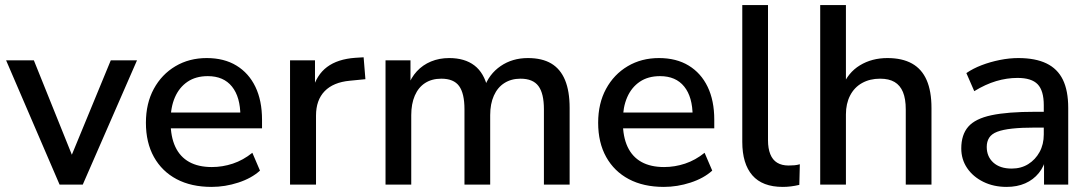

<svg xmlns="http://www.w3.org/2000/svg" viewBox="-20 -725 4283 754"><path d="M214 0 4 -488H113L276 -83H248L415 -488H518L305 0Z M811 9Q731 9 673.5 -21.5Q616 -52 584.5 -108.5Q553 -165 553 -243Q553 -319 584 -376Q615 -433 669 -465Q723 -497 792 -497Q860 -497 908.5 -467.5Q957 -438 983 -384Q1009 -330 1009 -255V-221H633V-283H941L924 -269Q924 -344 891 -385Q858 -426 796 -426Q749 -426 716.5 -404Q684 -382 667 -343Q650 -304 650 -252V-246Q650 -188 668.5 -148.5Q687 -109 723 -89Q759 -69 812 -69Q854 -69 894.5 -82.5Q935 -96 971 -125L1001 -55Q968 -25 916 -8Q864 9 811 9Z M1119 0V-488H1217V-371H1207Q1223 -431 1264.5 -462Q1306 -493 1375 -498L1408 -500L1415 -414L1354 -408Q1289 -402 1255 -367Q1221 -332 1221 -271V0Z M1494 0V-488H1592V-384H1581Q1594 -420 1617 -445Q1640 -470 1672.5 -483.5Q1705 -497 1744 -497Q1805 -497 1843 -468Q1881 -439 1895 -379H1881Q1900 -434 1946 -465.5Q1992 -497 2053 -497Q2109 -497 2145 -475.5Q2181 -454 2199 -410.5Q2217 -367 2217 -301V0H2116V-296Q2116 -358 2094.5 -387Q2073 -416 2024 -416Q1988 -416 1961 -399Q1934 -382 1919.5 -349.5Q1905 -317 1905 -273V0H1804V-296Q1804 -358 1783 -387Q1762 -416 1713 -416Q1676 -416 1649.5 -399Q1623 -382 1609 -349.5Q1595 -317 1595 -273V0Z M2587 9Q2507 9 2449.5 -21.5Q2392 -52 2360.5 -108.5Q2329 -165 2329 -243Q2329 -319 2360 -376Q2391 -433 2445 -465Q2499 -497 2568 -497Q2636 -497 2684.5 -467.5Q2733 -438 2759 -384Q2785 -330 2785 -255V-221H2409V-283H2717L2700 -269Q2700 -344 2667 -385Q2634 -426 2572 -426Q2525 -426 2492.5 -404Q2460 -382 2443 -343Q2426 -304 2426 -252V-246Q2426 -188 2444.5 -148.5Q2463 -109 2499 -89Q2535 -69 2588 -69Q2630 -69 2670.5 -82.5Q2711 -96 2747 -125L2777 -55Q2744 -25 2692 -8Q2640 9 2587 9Z M3054 9Q2974 9 2934.5 -36.5Q2895 -82 2895 -168V-705H2996V-174Q2996 -142 3005 -119.5Q3014 -97 3032 -86Q3050 -75 3077 -75Q3089 -75 3100 -76Q3111 -77 3121 -80L3119 1Q3102 5 3086 7Q3070 9 3054 9Z M3201 0V-705H3302V-384H3288Q3310 -440 3357 -468.5Q3404 -497 3465 -497Q3523 -497 3561.5 -475.5Q3600 -454 3619 -410.5Q3638 -367 3638 -301V0H3537V-295Q3537 -337 3526 -363.5Q3515 -390 3493 -403Q3471 -416 3436 -416Q3396 -416 3365.5 -399Q3335 -382 3318.5 -350Q3302 -318 3302 -276V0Z M3933 9Q3882 9 3841.5 -11Q3801 -31 3778 -65Q3755 -99 3755 -142Q3755 -196 3782.5 -227.5Q3810 -259 3873.5 -272.5Q3937 -286 4045 -286H4092V-224H4046Q3992 -224 3955 -220Q3918 -216 3896 -207.5Q3874 -199 3864.5 -184Q3855 -169 3855 -148Q3855 -110 3881 -86.5Q3907 -63 3953 -63Q3990 -63 4018 -80.5Q4046 -98 4062.5 -128Q4079 -158 4079 -197V-312Q4079 -369 4055 -394Q4031 -419 3976 -419Q3934 -419 3892 -406.5Q3850 -394 3806 -367L3775 -438Q3801 -456 3835 -469Q3869 -482 3906.5 -489.5Q3944 -497 3979 -497Q4046 -497 4089.5 -476Q4133 -455 4154 -412Q4175 -369 4175 -301V0H4080V-109H4089Q4081 -72 4059.5 -45.5Q4038 -19 4006 -5Q3974 9 3933 9Z"/></svg>

Font: Nunito Sans 12pt SemiBold
Style: Regular
Weight: 600
Designer: Vernon Adams
Foundry: Vernon Adams
Version: Version 3.101;gftools[0.9.27]